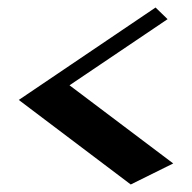

<svg xmlns="http://www.w3.org/2000/svg" viewBox="-20 -575 511 511"><path d="M328 -84 30 -309 394 -555 426 -524 165 -348 441 -140Z"/></svg>

Font: Inknut
Style: Antiqua
Weight: 400
Designer: Claus Eggers Srensen
Foundry: Claus Eggers Srensen
Version: Version 1.000; ttfautohint (v1.2) -l 7 -r 28 -G 50 -x 13 -D 